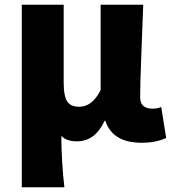

<svg xmlns="http://www.w3.org/2000/svg" viewBox="-20 -589 724 811"><path d="M72 -569H249V-239Q249 -182 265 -159Q280 -138 315 -138Q369 -138 405 -208V-569H585L577 -359Q572 -231 572 -178Q572 -130 625 -130Q644 -130 661 -137L682 -6Q637 14 579 14Q455 14 425 -79H422Q382 8 305 8Q261 8 239 -15Q240 102 252 202H72Z"/></svg>

Font: KaiGen Gothic KR Heavy
Style: Heavy
Weight: 900
Designer: Ryoko NISHIZUKA  (kana & ideographs); Paul D. Hunt (Latin, Greek & Cyrillic); Wenlong ZHANG  (bopomofo); Sandoll Communi
Foundry: Adobe Systems Incorporated
Version: Version 1.002 March 28, 2018